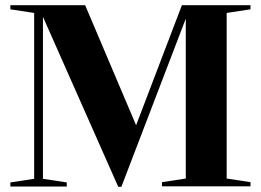

<svg xmlns="http://www.w3.org/2000/svg" viewBox="-20 -720 1008 742"><path d="M437 2H449L698 -648V-30L606 -16V0H948V-16L856 -30V-670L948 -684V-700H683L506 -236L309 -700H20V-684L112 -670V-29L20 -15V1H238V-15L146 -29V-655Z"/></svg>

Font: Mazius Display
Style: Bold
Weight: 700
Designer: Alberto Casagrande & Collletttivo
Foundry: Collletttivo
Version: Version 2.000;Glyphs 3.2 (3221)